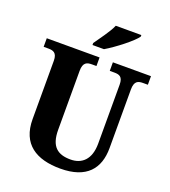

<svg xmlns="http://www.w3.org/2000/svg" viewBox="-165 -1050 1041 1179"><g transform="rotate(20 355.5 -460.5)"><path d="M293 -784V-771H368C431 -808 531 -886 554 -921V-931H387C368 -886 320 -824 293 -784ZM366 10C538 10 608 -78 608 -212V-595C608 -651 633 -658 665 -658H696V-714H447V-658H477C509 -658 533 -651 533 -599V-214C533 -109 479 -64 406 -64C323 -64 273 -99 273 -210V-595C273 -651 299 -658 330 -658H360V-714H15V-658H46C77 -658 103 -651 103 -599V-218C103 -54 209 10 366 10Z"/></g></svg>

Font: Noto Serif Tamil SemiCondensed ExtraBold
Style: Regular
Weight: 800
Width: 4
Designer: Indian Type Foundry, Tom Grace, and the Monotype Design Team
Foundry: Monotype Imaging Inc.
Version: Version 2.004